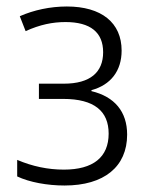

<svg xmlns="http://www.w3.org/2000/svg" viewBox="-20 -562 454 592"><path d="M179 10C301 10 372 -48 372 -147C372 -218 333 -264 262 -281V-284C321 -300 355 -343 355 -406C355 -492 293 -542 186 -542C135 -542 84 -531 41 -512L59 -466C103 -486 142 -494 182 -494C259 -494 298 -462 298 -401C298 -339 258 -304 177 -304H100V-257H175C271 -257 315 -219 315 -150C315 -77 267 -39 177 -39C128 -39 80 -49 33 -69V-18C71 0 126 10 179 10Z"/></svg>

Font: Noto Sans SemiCondensed Light
Style: Regular
Weight: 300
Width: 4
Designer: Monotype Design Team
Foundry: Monotype Imaging Inc.
Version: Version 2.013